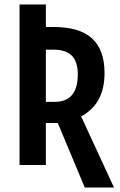

<svg xmlns="http://www.w3.org/2000/svg" viewBox="-20 -734 533 854"><path d="M357 100 237 -187H184V0H67V-714H184V-614H218Q334 -614 389.5 -563Q445 -512 445 -409Q445 -342 420 -294Q395 -246 341 -216L487 100ZM223 -281Q326 -281 326 -403Q326 -460 299.5 -486.5Q273 -513 218 -513H184V-281Z"/></svg>

Font: Noto Sans ExtraCondensed SemiBold
Style: Regular
Weight: 600
Width: 2
Designer: Monotype Design Team
Foundry: Monotype Imaging Inc.
Version: Version 2.013; ttfautohint (v1.8.4.7-5d5b)